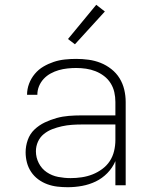

<svg xmlns="http://www.w3.org/2000/svg" viewBox="-20 -774 640 802"><path d="M263 8Q241 8 219.5 5.5Q198 3 177.5 -4.5Q157 -12 139.5 -25Q122 -38 110 -56Q98 -74 92.5 -95Q87 -116 87 -138Q87 -164 96 -189.5Q105 -215 124 -233Q143 -251 167 -262.5Q191 -274 216.5 -281Q242 -288 268 -290Q294 -292 320 -292H462V-348Q462 -369 457.5 -389Q453 -409 442 -426.5Q431 -444 414.5 -456.5Q398 -469 379 -476.5Q360 -484 339.5 -487Q319 -490 298 -490Q280 -490 261.5 -488Q243 -486 225.5 -481Q208 -476 191.5 -467Q175 -458 162.5 -444.5Q150 -431 143 -414Q136 -397 136 -378H93Q93 -402 101.5 -424.5Q110 -447 125.5 -465.5Q141 -484 161.5 -496Q182 -508 204.5 -515.5Q227 -523 251 -525.5Q275 -528 298 -528Q324 -528 350 -524.5Q376 -521 400 -511.5Q424 -502 445 -485.5Q466 -469 479.5 -447Q493 -425 499 -399.5Q505 -374 505 -348V0H462V-101Q450 -73 428.5 -51Q407 -29 380 -16Q353 -3 323 2.5Q293 8 263 8ZM275 -30Q298 -30 321.5 -33.5Q345 -37 366.5 -45.5Q388 -54 407 -68Q426 -82 438.5 -101Q451 -120 456.5 -143Q462 -166 462 -189V-254H320Q300 -254 279.5 -252.5Q259 -251 238.5 -246.5Q218 -242 198.5 -234.5Q179 -227 163 -214Q147 -201 138.5 -182Q130 -163 130 -142Q130 -116 142 -92.5Q154 -69 175.5 -54.5Q197 -40 223 -35Q249 -30 275 -30ZM293 -589 264 -611 382 -754 418 -726Z"/></svg>

Font: Zed Sans Extralight Extended
Style: Regular
Weight: 200
Width: 7
Designer: Belleve Invis
Foundry: Belleve Invis
Version: Version 1.0.0; ttfautohint (v1.8.4)